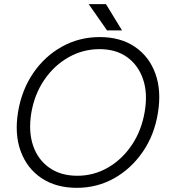

<svg xmlns="http://www.w3.org/2000/svg" viewBox="-20 -890 812 922"><path d="M349 12Q249 12 179.5 -34.5Q110 -81 79.5 -163.5Q49 -246 67 -354Q85 -460 140.5 -540.5Q196 -621 278.5 -666.5Q361 -712 459 -712Q559 -712 628 -665Q697 -618 726.5 -535.5Q756 -453 738 -346Q721 -241 665 -160Q609 -79 527.5 -33.5Q446 12 349 12ZM351 -46Q431 -46 499 -85.5Q567 -125 613.5 -194.5Q660 -264 675 -354Q690 -442 667 -509.5Q644 -577 590.5 -615.5Q537 -654 458 -654Q378 -654 308.5 -614.5Q239 -575 192 -505.5Q145 -436 130 -346Q116 -258 139 -190.5Q162 -123 217 -84.5Q272 -46 351 -46ZM494 -744 406 -870H489L566 -744Z"/></svg>

Font: Figtree Light
Style: Italic
Weight: 300
Italic angle: -9.5°
Foundry: Erik Kennedy
Version: Version 2.001; ttfautohint (v1.8.4.7-5d5b);gftools[0.9.27]